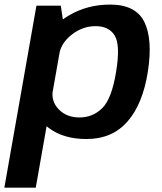

<svg xmlns="http://www.w3.org/2000/svg" viewBox="-68 -618 726 859"><path d="M-48.5 221.5H92L218.5 -495.5L204 -592.5H95ZM319 4Q434 4 502.5 -74.5Q571 -153 593.5 -297.5Q616 -442 577.8 -519.8Q539.5 -597.5 424.5 -597.5Q322 -597.5 239.8 -548.5Q157.5 -499.5 147 -442.5L197.5 -378Q206.5 -427.5 254.5 -464.2Q302.5 -501 359.5 -501Q420 -501 445.5 -458.5Q471 -416 451.5 -297Q432 -176.5 389.8 -134.5Q347.5 -92.5 287.5 -92.5Q230 -92.5 194.8 -128.8Q159.5 -165 168.5 -216.5L95.5 -151Q85.5 -94 151 -45Q216.5 4 319 4Z"/></svg>

Font: Anybody UltraCondensed Thin SemiBold
Style: Italic
Weight: 600
Italic angle: -10°
Version: Version 1.111